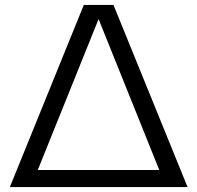

<svg xmlns="http://www.w3.org/2000/svg" viewBox="-20 -760 802 780"><path d="M20 0 320.5 -740H441L742 0ZM133.5 -69.5H627L380.5 -682.5Z"/></svg>

Font: Encode Sans Exp
Style: Regular
Weight: 400
Width: 7
Designer: Multiple Designers
Foundry: Impallari Type
Version: Version 3.002; ttfautohint (v1.8.3) -l 8 -r 50 -G 200 -x 14 